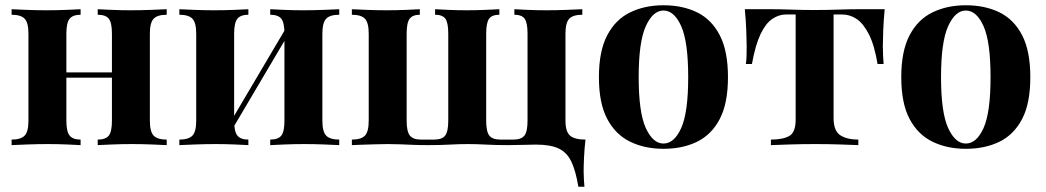

<svg xmlns="http://www.w3.org/2000/svg" viewBox="-20 -551 3970 729"><path d="M613 -516V-495Q578 -495 563.5 -480Q549 -465 549 -423V-93Q549 -51 563.5 -36Q578 -21 613 -21V0Q594 -1 555.5 -2.5Q517 -4 481 -4Q443 -4 406.5 -2.5Q370 -1 351 0V-21Q381 -21 393 -36Q405 -51 405 -93V-423Q405 -465 393 -480Q381 -495 351 -495V-516Q369 -515 404 -513.5Q439 -512 475 -512Q514 -512 553.5 -513.5Q593 -515 613 -516ZM286 -516V-495Q257 -495 244.5 -480Q232 -465 232 -423V-93Q232 -51 244.5 -36Q257 -21 286 -21V0Q268 -1 233.5 -2.5Q199 -4 162 -4Q124 -4 84 -2.5Q44 -1 24 0V-21Q59 -21 73.5 -36Q88 -51 88 -93V-423Q88 -465 73.5 -480Q59 -495 24 -495V-516Q43 -515 81.5 -513.5Q120 -512 156 -512Q195 -512 231.5 -513.5Q268 -515 286 -516ZM457 -276V-256H175V-276Z M1268 -516V-495Q1233 -495 1218.5 -480Q1204 -465 1204 -423V-93Q1204 -51 1218.5 -36Q1233 -21 1268 -21V0Q1249 -1 1210.5 -2.5Q1172 -4 1136 -4Q1098 -4 1061.5 -2.5Q1025 -1 1006 0V-21Q1036 -21 1048 -36Q1060 -51 1060 -93V-423Q1060 -465 1048 -480Q1036 -495 1006 -495V-516Q1024 -515 1059 -513.5Q1094 -512 1130 -512Q1169 -512 1208.5 -513.5Q1248 -515 1268 -516ZM923 -516V-495Q894 -495 881.5 -480Q869 -465 869 -423V-93Q869 -51 881.5 -36Q894 -21 923 -21V0Q905 -1 870.5 -2.5Q836 -4 799 -4Q761 -4 721 -2.5Q681 -1 661 0V-21Q696 -21 710.5 -36Q725 -51 725 -93V-423Q725 -465 710.5 -480Q696 -495 661 -495V-516Q680 -515 718.5 -513.5Q757 -512 793 -512Q832 -512 868.5 -513.5Q905 -515 923 -516ZM1072 -455 1089 -445 851 -42 834 -52Z M2191 -516V-495Q2156 -495 2141.5 -480Q2127 -465 2127 -423V-93Q2127 -51 2144.5 -36Q2162 -21 2203 -21Q2199 14 2197.5 46.5Q2196 79 2196 100Q2196 114 2197 130.5Q2198 147 2199 158H2176Q2166 98 2149.5 63Q2133 28 2101.5 13Q2070 -2 2015 -2Q1998 -2 1968 -1Q1938 0 1908 0Q1861 0 1825 -2Q1789 -4 1756 -4Q1723 -4 1688 -2Q1653 0 1606 0Q1574 0 1549.5 -1Q1525 -2 1502 -3Q1479 -4 1451 -4Q1428 -4 1401.5 -3Q1375 -2 1352.5 -1.5Q1330 -1 1316 0V-21Q1351 -21 1365.5 -36Q1380 -51 1380 -93V-423Q1380 -465 1365.5 -480Q1351 -495 1316 -495V-516Q1335 -515 1373.5 -513.5Q1412 -512 1448 -512Q1486 -512 1521.5 -513.5Q1557 -515 1574 -516V-495Q1547 -495 1535.5 -480Q1524 -465 1524 -423V-93Q1524 -51 1536.5 -36Q1549 -21 1578 -21H1628Q1658 -21 1670 -36Q1682 -51 1682 -93V-423Q1682 -465 1671 -480Q1660 -495 1632 -495V-516Q1649 -515 1683 -513.5Q1717 -512 1751 -512Q1786 -512 1822 -513.5Q1858 -515 1876 -516V-495Q1848 -495 1837 -480Q1826 -465 1826 -423V-93Q1826 -51 1838 -36Q1850 -21 1880 -21H1929Q1959 -21 1971 -36Q1983 -51 1983 -93V-423Q1983 -465 1972 -480Q1961 -495 1933 -495V-516Q1950 -515 1984 -513.5Q2018 -512 2054 -512Q2091 -512 2131 -513.5Q2171 -515 2191 -516Z M2499 -531Q2572 -531 2627 -504Q2682 -477 2713 -417Q2744 -357 2744 -258Q2744 -159 2713 -99.5Q2682 -40 2627 -13Q2572 14 2499 14Q2428 14 2372.5 -13Q2317 -40 2285.5 -99.5Q2254 -159 2254 -258Q2254 -357 2285.5 -417Q2317 -477 2372.5 -504Q2428 -531 2499 -531ZM2499 -511Q2459 -511 2432 -451.5Q2405 -392 2405 -258Q2405 -124 2432 -65Q2459 -6 2499 -6Q2540 -6 2566.5 -65Q2593 -124 2593 -258Q2593 -392 2566.5 -451.5Q2540 -511 2499 -511Z M3339 -516Q3335 -474 3333.5 -435.5Q3332 -397 3332 -376Q3332 -357 3333 -338.5Q3334 -320 3335 -308H3312Q3300 -380 3279 -421Q3258 -462 3232.5 -479Q3207 -496 3178 -496H3145V-103Q3145 -54 3170.5 -37.5Q3196 -21 3239 -21V0Q3214 -1 3169.5 -2.5Q3125 -4 3074 -4Q3024 -4 2978.5 -2.5Q2933 -1 2907 0V-21Q2952 -21 2976.5 -34.5Q3001 -48 3001 -97V-496H2964Q2937 -496 2912 -479Q2887 -462 2867.5 -421Q2848 -380 2835 -308H2812Q2814 -320 2814.5 -338Q2815 -356 2815 -376Q2815 -397 2813.5 -435.5Q2812 -474 2808 -516H2914Q2942 -516 2985 -514.5Q3028 -513 3072 -513Q3118 -513 3161.5 -514.5Q3205 -516 3233 -516Z M3647 -531Q3720 -531 3775 -504Q3830 -477 3861 -417Q3892 -357 3892 -258Q3892 -159 3861 -99.5Q3830 -40 3775 -13Q3720 14 3647 14Q3576 14 3520.5 -13Q3465 -40 3433.5 -99.5Q3402 -159 3402 -258Q3402 -357 3433.5 -417Q3465 -477 3520.5 -504Q3576 -531 3647 -531ZM3647 -511Q3607 -511 3580 -451.5Q3553 -392 3553 -258Q3553 -124 3580 -65Q3607 -6 3647 -6Q3688 -6 3714.5 -65Q3741 -124 3741 -258Q3741 -392 3714.5 -451.5Q3688 -511 3647 -511Z"/></svg>

Font: Playfair Display
Style: Bold
Weight: 700
Designer: Claus Eggers Sørensen
Foundry: Claus Eggers Sørensen
Version: Version 1.203